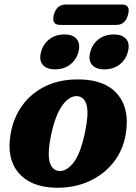

<svg xmlns="http://www.w3.org/2000/svg" viewBox="-20 -842 622 875"><path d="M345.5 -480Q461.5 -477.5 516.5 -411.5Q571.5 -345.5 553.5 -233.5Q541 -156.5 495.8 -100.2Q450.5 -44 382.2 -14.2Q314 15.5 232.5 13.5Q119 10.5 64 -55Q9 -120.5 28.5 -232Q41 -305.5 82.2 -362.2Q123.5 -419 190 -450.5Q256.5 -482 345.5 -480ZM246.5 -63Q280 -58.5 313.2 -98.5Q346.5 -138.5 367.5 -239.5Q384.5 -321 375.5 -360Q366.5 -399 335 -403.5Q297.5 -408 264.2 -362Q231 -316 212 -223Q196 -144 206 -105.5Q216 -67 246.5 -63ZM231 -526Q192 -526 174.5 -547.2Q157 -568.5 167 -605Q177 -642 205.5 -663.5Q234 -685 273.5 -685Q313 -685 330 -663.5Q347 -642 337.5 -605Q327.5 -569 299.2 -547.5Q271 -526 231 -526ZM455.5 -526Q416.5 -526 399 -547.2Q381.5 -568.5 391.5 -605Q401 -642 429.8 -663.5Q458.5 -685 498 -685Q538 -685 555.5 -663.5Q573 -642 562.5 -605Q553 -569 524.5 -547.5Q496 -526 455.5 -526ZM225.5 -775Q238 -821.5 280 -821.5H535Q576.5 -821.5 563.5 -775Q551.5 -728.5 510 -728.5H254.5Q213 -728.5 225.5 -775Z"/></svg>

Font: Fraunces 9pt Soft
Style: Bold Italic
Weight: 700
Italic angle: -16°
Version: Version 1.000;[b76b70a41]